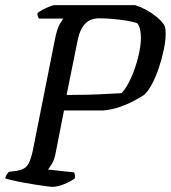

<svg xmlns="http://www.w3.org/2000/svg" viewBox="-30 -724 662 744"><path d="M173 0Q167 0 149 -2.5Q131 -5 107.5 -8.5Q84 -12 60 -16.5Q36 -21 17 -25.5Q-2 -30 -10 -33Q-8 -42 -2.5 -49.5Q3 -57 4 -58L34 -62Q53 -65 65 -72.5Q77 -80 85.5 -100.5Q94 -121 101 -160L183 -572Q191 -612 201.5 -630.5Q212 -649 216 -652H121Q118 -656 116.5 -661Q115 -666 115 -672Q121 -679 134.5 -686Q148 -693 161.5 -698.5Q175 -704 181 -704H494Q516 -697 537 -685.5Q558 -674 577 -658.5Q596 -643 607 -626Q610 -619 611 -610.5Q612 -602 612 -595Q612 -566 604.5 -530.5Q597 -495 585 -459.5Q573 -424 558 -396.5Q543 -369 528 -356Q511 -345 486.5 -332Q462 -319 432.5 -309Q403 -299 371 -296H218L186 -133Q181 -105 171 -89Q161 -73 156 -67L257 -56Q259 -53 260 -47Q261 -41 260 -33Q243 -20 217.5 -10Q192 0 173 0ZM228 -356Q274 -356 312.5 -357Q351 -358 382.5 -360Q414 -362 441 -363Q461 -384 478 -422.5Q495 -461 505.5 -503Q516 -545 516 -577Q516 -594 513 -609Q510 -624 502 -634Q485 -640 460 -644Q435 -648 407.5 -650.5Q380 -653 354 -653Q320 -653 300 -632Q280 -611 272 -573Z"/></svg>

Font: Texturina Medium 12pt
Style: Italic
Weight: 400
Italic angle: -11°
Version: Version 1.002